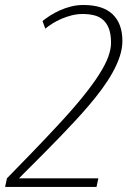

<svg xmlns="http://www.w3.org/2000/svg" viewBox="-29 -741 505 761"><path d="M298.3 -685.5Q275.9 -685.5 254.2 -679.9Q232.4 -674.3 213.1 -665.8Q193.8 -657.2 177.7 -647Q161.6 -636.7 150.4 -627.4L139.6 -657.7Q152.8 -668.5 170.4 -679.7Q188 -690.9 208.7 -700.2Q229.5 -709.5 252.9 -715.3Q276.4 -721.2 301.3 -721.2Q379.4 -721.2 417.7 -684.1Q456.1 -647 456.1 -578.6Q456.1 -548.8 445.6 -517.1Q435.1 -485.4 416.7 -452.6Q398.4 -419.9 374.3 -387.2Q350.1 -354.5 323 -322.8Q295.9 -291 267.3 -260.3Q238.8 -229.5 211.9 -201.7Q186 -174.8 159.7 -148.2Q133.3 -121.6 110.4 -98.6Q87.4 -75.7 70.3 -58.6Q53.2 -41.5 46.4 -34.2H360.8L353.5 0H-8.8L-1.5 -34.2Q45.9 -83 97.2 -135.7Q148.4 -188.5 203.1 -247.6Q260.3 -309.1 299.8 -358.2Q339.4 -407.2 364 -446Q388.7 -484.9 399.9 -515.4Q411.1 -545.9 411.1 -570.8Q411.1 -605.5 402.6 -627.7Q394 -649.9 378.9 -662.8Q363.8 -675.8 343 -680.7Q322.3 -685.5 298.3 -685.5Z"/></svg>

Font: Ufes Sans Thin
Style: Italic
Weight: 100
Designer: Ricardo Esteves & Thais Bronze
Foundry: ProDesignUfes - Ricardo Esteves, Thais Bronze
Version: Version 2.0